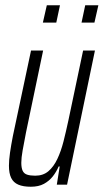

<svg xmlns="http://www.w3.org/2000/svg" viewBox="-20 -702 394 730"><path d="M97 8Q68 8 49.5 0Q31 -8 22.5 -25.5Q14 -43 14 -72Q14 -93 18 -121Q22 -149 29 -185L98 -510H144L79 -199Q71 -158 66 -130Q61 -102 61 -83Q61 -64 66 -53Q71 -42 83 -38Q95 -34 114 -34Q144 -34 164 -51Q184 -68 198 -97.5Q212 -127 221.5 -164.5Q231 -202 240 -244L296 -510H341L235 0H196L207 -69H203Q194 -48 180.5 -31Q167 -14 147 -3Q127 8 97 8ZM290 -616 304 -682H354L339 -616ZM143 -616 158 -682H208L194 -616Z"/></svg>

Font: Saira UltraCondensed Light
Style: Italic
Weight: 300
Width: 1
Italic angle: -12°
Designer: Hector Gatti with collaboration of the Omnibus-Type team
Foundry: Omnibus-Type
Version: Version 1.101